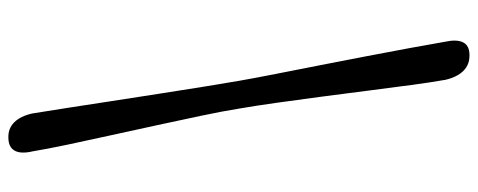

<svg xmlns="http://www.w3.org/2000/svg" viewBox="-361 -541 1140 458"><g transform="rotate(90 209.0 -312.0)"><path d="M172.7 -312.7Q179.1 -275.5 187.2 -225.4Q195.3 -175.3 203.9 -119.6Q212.6 -63.9 221.1 -8.6Q229.6 46.8 237.2 96Q244.8 145.1 250.7 181Q256.9 209 271.6 223.9Q286.4 238.8 308.7 238Q331.2 237.8 339.4 223Q347.7 208.1 341 179.9Q335.4 146.3 325.3 98Q315.2 49.8 302.9 -5.6Q290.7 -61 278.5 -117.2Q266.3 -173.4 255.7 -223.9Q245.1 -274.5 239 -312.6Q232.4 -350.9 225.2 -401.8Q218 -452.7 210.6 -509Q203.2 -565.2 196.2 -620.3Q189.2 -675.4 182.7 -723.3Q176.3 -771.2 170.4 -804.4Q164.1 -832 149.2 -847.2Q134.3 -862.4 111.1 -861.9Q88.5 -861.8 81 -846.6Q73.5 -831.5 79.6 -803.5Q85.7 -768.1 94.7 -719.2Q103.8 -670.3 114.3 -615.3Q124.8 -560.2 135.7 -504.8Q146.6 -449.3 156.4 -399.6Q166.2 -349.9 172.7 -312.7Z"/></g></svg>

Font: Fraunces Wonky
Style: Italic
Weight: 900
Italic angle: -16°
Version: Version 1.000;[b76b70a41]